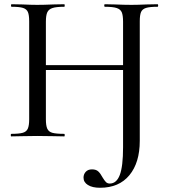

<svg xmlns="http://www.w3.org/2000/svg" viewBox="-20 -645 808 908"><path d="M375 195Q375 179 385.5 167.5Q396 156 415 156Q434 156 444.5 165.5Q455 175 465 194Q474 209 481 216Q488 223 499 223Q531 223 546.5 182.5Q562 142 562 51V-542Q562 -572 556 -586.5Q550 -601 532 -607Q514 -613 476 -613Q473 -613 473 -619Q473 -625 476 -625L523 -624Q569 -622 602 -622Q630 -622 674 -624L725 -625Q728 -625 728 -619Q728 -613 725 -613Q688 -613 670.5 -607.5Q653 -602 647 -588Q641 -574 641 -544V21Q641 124 592 183.5Q543 243 453 243Q417 243 396 230Q375 217 375 195ZM33 -12Q70 -12 87.5 -17Q105 -22 111.5 -36.5Q118 -51 118 -81V-544Q118 -574 112 -588Q106 -602 89 -607.5Q72 -613 35 -613Q32 -613 32 -619Q32 -625 35 -625L86 -624Q128 -622 156 -622Q187 -622 233 -624L284 -625Q286 -625 286 -619Q286 -613 284 -613Q246 -613 228 -607Q210 -601 203.5 -586.5Q197 -572 197 -542V-81Q197 -51 203.5 -36.5Q210 -22 227.5 -17Q245 -12 284 -12Q286 -12 286 -6Q286 0 284 0Q251 0 233 -1L156 -2L85 -1Q66 0 33 0Q31 0 31 -6Q31 -12 33 -12ZM155 -337H597V-314H155Z"/></svg>

Font: Cormorant SC Medium
Style: Regular
Weight: 500
Designer: Christian Thalmann (Catharsis Fonts)
Foundry: Catharsis Fonts
Version: Version 4.000